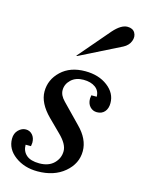

<svg xmlns="http://www.w3.org/2000/svg" viewBox="-120 -785 635 860"><g transform="rotate(15 197.5 -355.0)"><path d="M139.2 9.8Q78.6 9.8 35.4 -22.2Q-7.8 -54.2 -7.8 -102.1Q-7.8 -127.4 7.8 -142.8Q23.4 -158.2 42 -158.2Q60.5 -158.2 72.8 -144.3Q85 -130.4 85 -107.9Q85 -103.5 83 -91.8H58.1Q58.1 -62 78.1 -44.4Q98.1 -26.9 138.2 -26.9Q181.6 -26.9 205.8 -50.8Q230 -74.7 230 -107.9Q230 -140.6 189 -180.2L132.8 -235.8Q78.1 -290.5 78.1 -344.2Q78.1 -399.4 120.1 -439.2Q162.1 -479 231.9 -479Q294.4 -479 335.7 -447.5Q377 -416 377 -370.1Q377 -344.7 364 -329.8Q351.1 -314.9 328.1 -314.9Q309.1 -314.9 296.1 -328.9Q283.2 -342.8 283.2 -366.2Q283.2 -370.1 285.2 -381.8H310.1Q310.1 -409.2 289.1 -424.6Q268.1 -439.9 233.9 -439.9Q198.2 -439.9 176.5 -419.4Q154.8 -398.9 154.8 -371.1Q154.8 -346.7 178.2 -323.2L262.2 -236.8Q313 -186 313 -129.9Q313 -71.8 264.6 -31Q216.3 9.8 139.2 9.8ZM173.8 -535.2 298.8 -681.2Q333.5 -720.2 362.8 -720.2Q387.7 -720.2 397.7 -702.9Q407.7 -685.5 399.2 -663.8Q390.6 -642.1 367.2 -629.9L178.2 -535.2Z"/></g></svg>

Font: Redaction
Style: Italic
Weight: 400
Designer: Jeremy Mickel / Forest Young
Foundry: MCKL
Version: Version 2.001;hotconv 1.0.113;makeotfexe 2.5.65598 DEVELOPME